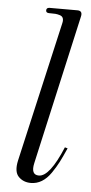

<svg xmlns="http://www.w3.org/2000/svg" viewBox="-52 -717 358 759"><g transform="rotate(5 127.5 -338.0)"><path d="M240 -662 107 -70Q96 -22 129 -22Q172 -22 222 -142L233 -139Q218 -105 207 -83.5Q196 -62 179.5 -38Q163 -14 143 -2Q123 10 100 10Q70 10 51 -9.5Q32 -29 42 -74L169 -630Q172 -642 169 -650Q166 -658 156 -661Q146 -664 138.5 -664.5Q131 -665 118 -665Q117 -665 116 -665Q115 -665 114 -665Q101 -665 101 -675Q101 -686 114 -686H224Q246 -686 240 -662Z"/></g></svg>

Font: HK Venetian
Style: Italic
Weight: 400
Italic angle: -12°
Version: Version 1.000;PS 001.000;hotconv 1.0.88;makeotf.lib2.5.64775